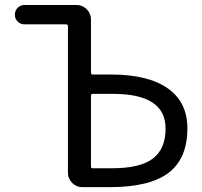

<svg xmlns="http://www.w3.org/2000/svg" viewBox="-20 -775 815 774"><path d="M353.5 -396.5Q346.7 -396.5 346.7 -388.7V-103.5Q346.7 -96.7 353.5 -96.7H431.6Q544.9 -96.7 596.2 -135.7Q647.5 -174.8 647.5 -256.8Q647.5 -396.5 436.5 -396.5Q435.5 -396.5 433.6 -396.5ZM253.9 -669.9Q253.9 -676.8 246.1 -676.8H79.1Q62.5 -676.8 51.3 -688Q40 -699.2 40 -715.8Q40 -732.4 51.3 -743.7Q62.5 -754.9 79.1 -754.9H289.1Q312.5 -754.9 329.6 -737.8Q346.7 -720.7 346.7 -697.3V-482.4Q346.7 -474.6 353.5 -474.6H426.8Q577.1 -474.6 656.2 -418.9Q735.4 -363.3 735.4 -257.8Q735.4 -135.7 659.2 -78.1Q583 -20.5 421.9 -20.5H311.5Q288.1 -20.5 271 -37.6Q253.9 -54.7 253.9 -78.1Z"/></svg>

Font: Gen Jyuu Gothic P Regular
Style: Regular
Weight: 400
Designer: [Source Han Sans]
Ryoko NISHIZUKA  (kana & ideographs); Paul D. Hunt (Latin, Greek & Cyrillic); Wenlong ZHANG  (bopomofo
Version: Version 1.002.20150607